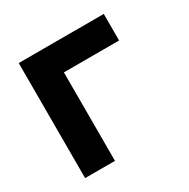

<svg xmlns="http://www.w3.org/2000/svg" viewBox="-122 -621 723 734"><g transform="rotate(-30 239.0 -254.0)"><path d="M51.3 0H183.1V-390.6H426.8V-507.8H51.3Z"/></g></svg>

Font: Giphurs
Style: Regular
Weight: 400
Version: Version 2.010